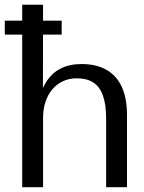

<svg xmlns="http://www.w3.org/2000/svg" viewBox="-35 -778 598 798"><path d="M57.3 0V-758.4H144L143.3 -298.2L121 -334.9Q131.4 -395.2 155.1 -434.4Q178.8 -473.6 216.1 -492.7Q253.3 -511.8 303.3 -511.8Q365.5 -511.8 407.7 -487.7Q449.9 -463.6 471.3 -416.6Q492.8 -369.5 492.8 -300.6V0H406.1V-284.4Q406.1 -343.7 392.8 -380.8Q379.6 -417.9 352.6 -435.2Q325.6 -452.6 284.5 -452.6Q252.5 -452.6 226.6 -440.4Q200.7 -428.3 182.2 -406.3Q163.7 -384.2 153.9 -354.1Q144 -324 144 -287.9V0ZM-15.1 -634.1V-692.1H221.3V-634.1Z"/></svg>

Font: Russolo 10pt ExtraLight
Style: Regular
Weight: 200
Designer: Micah Stupak-Hahn
Version: Version 1.000